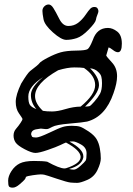

<svg xmlns="http://www.w3.org/2000/svg" viewBox="-20 -653 598 864"><path d="M386.5 -614C381.4 -609 374 -599.4 364.3 -585.2C354.5 -571 343.4 -559.3 331.1 -550C318.7 -540.8 304.2 -536.1 287.6 -536.1C271 -536.1 257.3 -546.9 246.6 -568.4C235.8 -589.8 227.1 -606 220.2 -616.7C213.4 -627.4 206.3 -632.8 199 -632.8C191.7 -632.8 185.1 -630 179.4 -624.3C173.7 -618.6 170.9 -611.8 170.9 -604C170.9 -596.2 172.5 -583.7 175.8 -566.4C179 -549.2 193.2 -529.4 218.3 -507.1C243.3 -484.8 263.3 -473.6 278.3 -473.6C293.3 -473.6 308.9 -476.2 325.2 -481.4C341.5 -486.7 359.5 -499.5 379.4 -520C399.3 -540.5 409.9 -554.9 411.4 -563.2C412.8 -571.5 415.1 -579.3 418.2 -586.4C421.3 -593.6 422.9 -599.1 422.9 -603C422.9 -606.9 421.5 -611 418.9 -615.2C416.3 -619.5 411.5 -621.6 404.5 -621.6C397.5 -621.6 391.5 -619.1 386.5 -614ZM119.1 -225.6C119.1 -201.8 127.3 -180.7 143.6 -162.1C128.9 -167.6 119.2 -174 114.5 -181.2C109.8 -188.3 107.4 -200.8 107.4 -218.8C107.4 -248.7 129.6 -277.7 173.8 -305.7C137.4 -276 119.1 -249.3 119.1 -225.6ZM314.2 -349.6C334.2 -349.6 348.8 -348.8 357.9 -347.2C391.4 -324.4 408.2 -298.7 408.2 -270C408.2 -241.4 386.4 -209.1 342.8 -173.3C321.3 -173 298.6 -169.3 274.7 -162.1C250.7 -154.9 230.6 -151.4 214.4 -151.4C198.1 -151.4 184.2 -152.3 172.9 -154.3C149.4 -176.4 137.7 -198.6 137.7 -220.7C137.7 -258.8 172.4 -297.5 241.7 -336.9C270 -345.4 294.2 -349.6 314.2 -349.6ZM439 -278.8C439 -258 436 -242.2 430.2 -231.4C424.3 -220.4 415.9 -208.6 404.8 -196C393.7 -183.5 386.6 -176.7 383.3 -175.5C380 -174.4 373.2 -173.7 362.8 -173.3C403.2 -212.4 424 -243.8 425.3 -267.6V-271.5C425.3 -294.6 411.9 -319.3 385.3 -345.7C399.6 -344.4 411.5 -339.2 420.9 -330.1C429.4 -322.6 434.4 -315.1 436 -307.6C438 -300.1 439 -290.5 439 -278.8ZM312.3 110.4C304.9 110.4 297.7 109.4 290.5 107.4C328 97.3 349.3 80.6 354.5 57.1C355.1 54.9 355.3 52.6 355 50.3C355 28.8 334.1 6.8 292.5 -15.6C295.7 -16.3 301.1 -16.6 308.6 -16.6C316.1 -16.6 328.1 -12 344.7 -2.7C361.3 6.6 369.6 19.9 369.6 37.1C369.6 54.4 368.2 65.2 365.5 69.6C362.7 74 355 81.9 342.3 93.3C329.6 104.7 319.6 110.4 312.3 110.4ZM142.3 -34.2C132.7 -34.2 126.6 -35.5 124 -38.1L120.1 -47.9C120.1 -61.8 129.2 -69.8 147.5 -71.8L162.6 -74.2H165.5L183.1 -72.3H191.9C195.8 -72.3 203.5 -75.5 215.1 -82C226.6 -88.5 252.7 -93.5 293.2 -96.9C333.7 -100.3 360 -103.4 372.1 -106C427.1 -120.6 466.6 -163.1 490.7 -233.4C501.5 -263.7 506.8 -289.1 506.8 -309.6V-310.5C506.8 -335 499.1 -355.5 483.6 -372.1C468.2 -388.7 459.6 -399.1 458 -403.3L468.8 -439.9C473.3 -438.6 479.8 -434.7 488.3 -428C496.7 -421.3 504.2 -418 510.7 -418C522.5 -418 528.3 -430.8 528.3 -456.5C528.3 -482.3 521.3 -500.5 507.3 -511.2C493.3 -522 479.5 -527.3 465.8 -527.3C432.6 -527.3 409.8 -509.1 397.5 -472.7C388.3 -449.9 380.7 -436.4 374.5 -432.1C368.3 -427.9 350.8 -425.6 322 -425.3C293.2 -425 270.2 -422.4 252.9 -417.5C235.7 -412.6 216.3 -404.5 194.8 -393.3C173.3 -382.1 161 -373.9 157.7 -368.9C154.5 -363.9 140.3 -351.9 115.2 -333C107.1 -326.2 94.1 -307.9 76.2 -278.3L75.7 -277.8C59.1 -243.3 50.8 -215.6 50.8 -194.6C50.8 -173.6 55.7 -156.2 65.4 -142.6C75.2 -128.9 80.4 -120.8 81.1 -118.2L81.5 -117.7C81.5 -115.1 78.5 -109.2 72.5 -100.1C66.5 -91 59.7 -82.1 52.2 -73.5C44.8 -64.9 41 -54.7 41 -43C41 -31.2 44.1 -20.8 50.3 -11.7C56.5 -2.6 70.1 7.5 91.1 18.6C112.1 29.6 128.2 35.2 139.4 35.2C150.6 35.2 169.2 30.7 195.1 21.7C220.9 12.8 239.7 5.5 251.5 -0.2C263.2 -5.9 271.6 -9.8 276.9 -11.7C319.8 11.4 341.8 32.7 342.8 52.2V53.2C342.8 73.1 321 90 277.3 104C275.4 104.7 273.1 105 270.5 105C255.2 105 229.2 94.9 192.4 74.7C180 72.4 160.1 71.3 132.6 71.3C105.1 71.3 83.9 75 69.1 82.3C54.3 89.6 41.8 101 31.7 116.5C21.6 131.9 16.6 146.5 16.6 160.2C16.6 173.8 17.9 182.5 20.5 186C23.1 189.6 28.8 191.4 37.6 191.4C46.4 191.4 56.6 186.4 68.1 176.5C79.7 166.6 87.2 159.6 90.6 155.5C94 151.4 96 147.3 96.7 143.1C99.9 140.5 110.2 137.9 127.4 135.5C144.7 133.1 156.4 131.8 162.6 131.8C168.8 131.8 174.4 132.3 179.4 133.3C184.5 134.3 202.9 140.1 234.6 150.9C266.4 161.6 287.4 167.5 297.6 168.5C307.9 169.4 317.9 169.9 327.6 169.9C337.4 169.9 352.5 165.4 373 156.5C393.6 147.5 408.8 132.6 418.7 111.8C428.6 91 433.6 73.7 433.6 60.1C433.6 46.4 432.2 31.5 429.4 15.4C426.7 -0.7 421.7 -14.8 414.6 -26.9C407.4 -38.9 395.3 -50.5 378.4 -61.8C361.5 -73 348.8 -80 340.3 -82.8C331.9 -85.5 319.7 -86.9 303.7 -86.9C287.8 -86.9 274.1 -85.2 262.7 -81.8C251.3 -78.4 230.8 -69.6 201.2 -55.4C171.5 -41.3 151.9 -34.2 142.3 -34.2Z"/></svg>

Font: Drukaatie burti
Style: Regular
Weight: 400
Version: Version 0.14.4